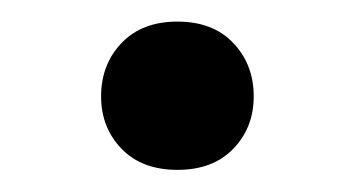

<svg xmlns="http://www.w3.org/2000/svg" viewBox="-20 -433 328 177"><path d="M143.6 -413.1Q176.3 -413.1 195.1 -393.3Q213.9 -373.5 213.9 -344.2Q213.9 -315.4 195.1 -295.9Q176.3 -276.4 143.6 -276.4Q110.8 -276.4 92 -295.9Q73.2 -315.4 73.2 -344.2Q73.2 -373.5 92 -393.3Q110.8 -413.1 143.6 -413.1Z"/></svg>

Font: Robert Sans
Style: Bold
Weight: 700
Designer: Christian Robertson (extended by Adam Twardoch)
Foundry: Google
Version: Version 12.135;April 2, 2019;FontCreator 11.5.0.2425 64-bit;